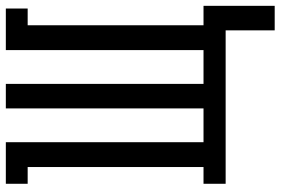

<svg xmlns="http://www.w3.org/2000/svg" viewBox="-168 -606 939 642"><g transform="rotate(-90 301.0 -285.5)"><path d="M602 164H520V0H7V-74H63V-662H7V-735H146V-74H259V-735H341V-74H454V-735H593V-662H537V-74H602Z"/></g></svg>

Font: Iosevka Slab Extended
Style: Regular
Weight: 400
Width: 7
Monospace: yes
Designer: Belleve Invis
Foundry: Belleve Invis
Version: Version 11.1.1; ttfautohint (v1.8.3)